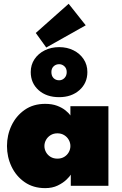

<svg xmlns="http://www.w3.org/2000/svg" viewBox="-20 -958 627 990"><path d="M345 0V-57.5Q340 -48.5 322.8 -31.8Q305.5 -15 277.8 -1.5Q250 12 213 12Q151.5 12 107.2 -18.8Q63 -49.5 39.5 -99Q16 -148.5 16 -205Q16 -261.5 39.5 -311Q63 -360.5 107.2 -391.5Q151.5 -422.5 213 -422.5Q248 -422.5 274 -412.8Q300 -403 317.2 -389.2Q334.5 -375.5 343 -362.5V-410.5H539V0ZM209 -205Q209 -188 217.5 -173Q226 -158 241 -149Q256 -140 276 -140Q296 -140 311 -149Q326 -158 334.5 -173Q343 -188 343 -205Q343 -222 334.5 -237Q326 -252 311 -261.2Q296 -270.5 276 -270.5Q256 -270.5 241 -261.2Q226 -252 217.5 -237Q209 -222 209 -205ZM285 -457Q219.5 -457 179 -493.2Q138.5 -529.5 138.5 -586.5Q138.5 -624 158 -653Q177.5 -682 210.8 -698.5Q244 -715 285 -715Q326 -715 359 -698.5Q392 -682 411.2 -653Q430.5 -624 430.5 -586.5Q430.5 -529.5 389.5 -493.2Q348.5 -457 285 -457ZM285 -544Q301 -544 312.5 -555.8Q324 -567.5 324 -586.5Q324 -605 312.2 -616Q300.5 -627 285 -627Q268 -627 256.5 -616Q245 -605 245 -586.5Q245 -566.5 256.2 -555.2Q267.5 -544 285 -544ZM218.5 -713 164.5 -788 334 -938.5 422 -827.5Z"/></svg>

Font: League Spartan Thin Black
Style: Regular
Weight: 900
Version: Version 2.002